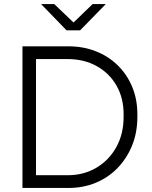

<svg xmlns="http://www.w3.org/2000/svg" viewBox="-20 -929 751 949"><path d="M91 0V-700H319Q392 -700 454 -675.5Q516 -651 562 -606Q608 -561 633.5 -499.5Q659 -438 659 -364V-352Q659 -274 633 -210Q607 -146 561 -98.5Q515 -51 453 -25.5Q391 0 319 0ZM158 -35 130 -63H315Q394 -63 456.5 -100Q519 -137 555 -202Q591 -267 591 -352V-364Q591 -445 555.5 -506.5Q520 -568 457.5 -602.5Q395 -637 315 -637H130L158 -665ZM309 -779 183 -909H248L362 -800H325L438 -909H503L376 -779Z"/></svg>

Font: SUSE Light
Style: Regular
Weight: 300
Designer: Rene Bieder
Foundry: SUSE
Version: Version 1.000